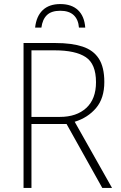

<svg xmlns="http://www.w3.org/2000/svg" viewBox="-20 -926 594 946"><path d="M254 -714Q333 -714 386.5 -696.5Q440 -679 467 -637Q494 -595 494 -522Q494 -442 453.5 -394Q413 -346 348 -326L532 0H484L308 -315H135V0H96V-714ZM249 -678H135V-350H275Q357 -350 405 -394Q453 -438 453 -521Q453 -611 402.5 -644.5Q352 -678 249 -678ZM277 -906Q333 -906 364.5 -876Q396 -846 400 -790H369Q366 -830 343 -851.5Q320 -873 277 -873Q233 -873 211 -851.5Q189 -830 184 -790H153Q159 -846 190.5 -876Q222 -906 277 -906Z"/></svg>

Font: Noto Sans Disp ExtLt
Style: Regular
Weight: 200
Designer: Monotype Design Team
Foundry: Monotype Imaging Inc.
Version: Version 2.000;GOOG;noto-source:20170915:90ef993387c0